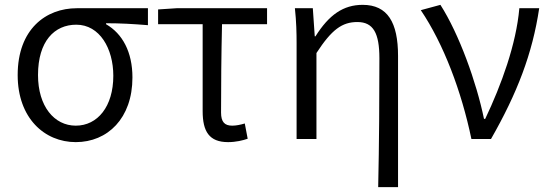

<svg xmlns="http://www.w3.org/2000/svg" viewBox="-20 -574 2269 793"><path d="M293 13C424 13 527 -85 527 -254C527 -359 486 -435 418 -474V-478C478 -478 529 -475 591 -470V-540H297C170 -540 53 -454 53 -264C53 -86 164 13 293 13ZM293 -55C204 -55 137 -135 137 -264C137 -404 205 -472 295 -472C392 -472 448 -373 448 -261C448 -134 383 -55 293 -55Z M922 13C954 13 983 6 1003 -1L991 -64C974 -59 956 -55 939 -55C908 -55 893 -70 893 -109C893 -224 894 -348 897 -474H1083V-540H709L633 -535V-474H817V-115C817 -31 844 13 922 13Z M1542 199H1624V-343C1624 -481 1581 -554 1478 -554C1398 -554 1339 -513 1283 -424H1280L1272 -540H1198C1204 -484 1205 -438 1205 -395V0H1287V-355C1350 -452 1393 -483 1456 -483C1522 -483 1547 -437 1547 -333C1547 -172 1546 22 1542 199Z M1927 0H2008C2116 -189 2179 -352 2207 -540H2125C2112 -391 2051 -224 1984 -83H1979C1948 -234 1876 -434 1799 -554L1718 -532C1812 -393 1886 -197 1927 0Z"/></svg>

Font: Noto Sans CJK SC DemiLight
Style: Regular
Weight: 350
Designer: Ryoko NISHIZUKA 西塚涼子 (kana, bopomofo & ideographs); Paul D. Hunt (Latin, Greek & Cyrillic); Sandoll Communications 산돌커뮤니
Foundry: Adobe
Version: Version 2.004;hotconv 1.0.118;makeotfexe 2.5.65603